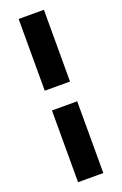

<svg xmlns="http://www.w3.org/2000/svg" viewBox="-179 -800 667 1050"><g transform="rotate(-20 154.5 -275.0)"><path d="M81 -332.5V-750H228V-332.5ZM81 200V-217.5H228V200Z"/></g></svg>

Font: Tourney Condensed Black
Style: Regular
Weight: 900
Width: 3
Designer: Tyler Finck
Foundry: Etcetera Type Co
Version: Version 1.010; ttfautohint (v1.8.3)